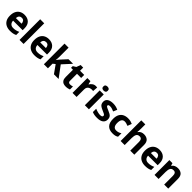

<svg xmlns="http://www.w3.org/2000/svg" viewBox="610 -2873 4996 4996"><g transform="rotate(45 3108.0 -375.0)"><path d="M303 -556Q416 -556 482 -491.5Q548 -427 548 -308V-236H196Q198 -173 233.5 -137Q269 -101 332 -101Q385 -101 428 -111.5Q471 -122 517 -144V-29Q477 -9 432.5 0.5Q388 10 325 10Q243 10 180 -20.5Q117 -51 81 -113Q45 -175 45 -269Q45 -365 77.5 -428.5Q110 -492 168 -524Q226 -556 303 -556ZM304 -450Q261 -450 232.5 -422Q204 -394 199 -335H408Q407 -385 382 -417.5Q357 -450 304 -450Z M818 0H669V-760H818Z M1199 -556Q1312 -556 1378 -491.5Q1444 -427 1444 -308V-236H1092Q1094 -173 1129.5 -137Q1165 -101 1228 -101Q1281 -101 1324 -111.5Q1367 -122 1413 -144V-29Q1373 -9 1328.5 0.5Q1284 10 1221 10Q1139 10 1076 -20.5Q1013 -51 977 -113Q941 -175 941 -269Q941 -365 973.5 -428.5Q1006 -492 1064 -524Q1122 -556 1199 -556ZM1200 -450Q1157 -450 1128.5 -422Q1100 -394 1095 -335H1304Q1303 -385 1278 -417.5Q1253 -450 1200 -450Z M1714 -420Q1714 -389 1711.5 -358.5Q1709 -328 1706 -297H1708Q1723 -318 1739 -339.5Q1755 -361 1773 -380L1926 -546H2094L1877 -309L2107 0H1935L1778 -221L1714 -170V0H1565V-760H1714Z M2415 -109Q2440 -109 2463 -114Q2486 -119 2509 -126V-15Q2485 -5 2449.5 2.5Q2414 10 2372 10Q2323 10 2284.5 -6Q2246 -22 2223.5 -61.5Q2201 -101 2201 -171V-434H2130V-497L2212 -547L2255 -662H2350V-546H2503V-434H2350V-171Q2350 -140 2368 -124.5Q2386 -109 2415 -109Z M2924 -556Q2935 -556 2950 -555Q2965 -554 2974 -552L2963 -412Q2956 -414 2942.5 -415.5Q2929 -417 2919 -417Q2881 -417 2846 -403.5Q2811 -390 2789.5 -360Q2768 -330 2768 -278V0H2619V-546H2732L2754 -454H2761Q2785 -496 2827 -526Q2869 -556 2924 -556Z M3148 -760Q3181 -760 3205 -744.5Q3229 -729 3229 -687Q3229 -646 3205 -630Q3181 -614 3148 -614Q3114 -614 3090.5 -630Q3067 -646 3067 -687Q3067 -729 3090.5 -744.5Q3114 -760 3148 -760ZM3222 -546V0H3073V-546Z M3759 -162Q3759 -79 3700.5 -34.5Q3642 10 3526 10Q3469 10 3428 2.5Q3387 -5 3346 -22V-145Q3390 -125 3441 -112Q3492 -99 3531 -99Q3575 -99 3593.5 -112Q3612 -125 3612 -146Q3612 -160 3604.5 -171Q3597 -182 3572 -196Q3547 -210 3494 -232Q3443 -254 3410 -275.5Q3377 -297 3361 -327.5Q3345 -358 3345 -404Q3345 -480 3404 -518Q3463 -556 3561 -556Q3612 -556 3658 -546Q3704 -536 3753 -513L3708 -406Q3668 -423 3632 -434.5Q3596 -446 3559 -446Q3493 -446 3493 -410Q3493 -397 3501.5 -386.5Q3510 -376 3534.5 -364Q3559 -352 3607 -332Q3654 -313 3688 -292.5Q3722 -272 3740.5 -241.5Q3759 -211 3759 -162Z M4097 10Q3975 10 3908.5 -57.5Q3842 -125 3842 -270Q3842 -370 3876 -433Q3910 -496 3970.5 -526Q4031 -556 4110 -556Q4166 -556 4207.5 -545Q4249 -534 4280 -519L4236 -404Q4201 -418 4170.5 -427Q4140 -436 4110 -436Q3994 -436 3994 -271Q3994 -189 4024.5 -150Q4055 -111 4110 -111Q4157 -111 4193 -123.5Q4229 -136 4263 -158V-31Q4229 -9 4191.5 0.5Q4154 10 4097 10Z M4538 -605Q4538 -565 4535.5 -528Q4533 -491 4531 -476H4539Q4565 -518 4606 -537Q4647 -556 4697 -556Q4786 -556 4839.5 -508.5Q4893 -461 4893 -356V0H4744V-319Q4744 -437 4656 -437Q4589 -437 4563.5 -390.5Q4538 -344 4538 -257V0H4389V-760H4538Z M5271 -556Q5384 -556 5450 -491.5Q5516 -427 5516 -308V-236H5164Q5166 -173 5201.5 -137Q5237 -101 5300 -101Q5353 -101 5396 -111.5Q5439 -122 5485 -144V-29Q5445 -9 5400.5 0.5Q5356 10 5293 10Q5211 10 5148 -20.5Q5085 -51 5049 -113Q5013 -175 5013 -269Q5013 -365 5045.5 -428.5Q5078 -492 5136 -524Q5194 -556 5271 -556ZM5272 -450Q5229 -450 5200.5 -422Q5172 -394 5167 -335H5376Q5375 -385 5350 -417.5Q5325 -450 5272 -450Z M5947 -556Q6035 -556 6088 -508.5Q6141 -461 6141 -356V0H5992V-319Q5992 -378 5971 -407.5Q5950 -437 5904 -437Q5836 -437 5811 -390.5Q5786 -344 5786 -257V0H5637V-546H5751L5771 -476H5779Q5805 -518 5850.5 -537Q5896 -556 5947 -556Z"/></g></svg>

Font: Noto Sans Bengali UI
Style: Bold
Weight: 700
Designer: Jelle Bosma - Monotype Design Team
Foundry: Monotype Imaging Inc.
Version: Version 2.003; ttfautohint (v1.8.4.7-5d5b)